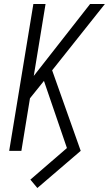

<svg xmlns="http://www.w3.org/2000/svg" viewBox="-20 -755 545 961"><path d="M167 186 132 144 315 -14 200 -350 130 -263 87 0H26L147 -735H208L149 -375L431 -735H505L241 -403L384 0Z"/></svg>

Font: Iosevka Light
Style: Italic
Weight: 300
Italic angle: -9°
Monospace: yes
Designer: Belleve Invis
Foundry: Belleve Invis
Version: Version 32.5.0; ttfautohint (v1.8.4)